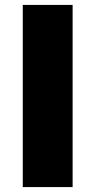

<svg xmlns="http://www.w3.org/2000/svg" viewBox="-20 -760 388 780"><path d="M72.5 0V-740H275V0Z"/></svg>

Font: Encode Sans Expanded ExtraBold
Style: Regular
Weight: 800
Width: 7
Designer: Multiple Designers
Foundry: Impallari Type
Version: Version 3.000; ttfautohint (v1.8.3) -l 8 -r 50 -G 200 -x 14 